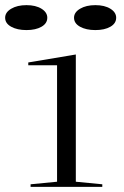

<svg xmlns="http://www.w3.org/2000/svg" viewBox="-38 -727 481 747"><path d="M81 0V-10L184 -20V-473H72V-484L257 -515V-20L360 -10V0ZM333 -707Q369 -707 391.5 -693Q414 -679 414 -658Q414 -636 391.5 -623Q369 -610 333 -610Q297 -610 273.5 -623Q250 -636 250 -658Q250 -679 273.5 -693Q297 -707 333 -707ZM65 -707Q101 -707 123.5 -693Q146 -679 146 -658Q146 -636 123.5 -623Q101 -610 65 -610Q29 -610 5.5 -623Q-18 -636 -18 -658Q-18 -679 5.5 -693Q29 -707 65 -707Z"/></svg>

Font: Kalnia Expanded ExtraLight
Style: Regular
Weight: 250
Width: 7
Designer: Frida Medrano
Foundry: Frida Medrano
Version: Version 1.105